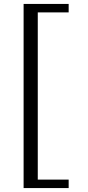

<svg xmlns="http://www.w3.org/2000/svg" viewBox="-20 -773 449 976"><path d="M329 183H100V-753H329V-710H172V140H329Z"/></svg>

Font: Tiro Tamil
Style: Regular
Weight: 400
Designer: Tamil: Fernando Mello & Fiona Ross. Latin: John Hudson.
Foundry: Tiro Typeworks Ltd.
Version: Version 1.52